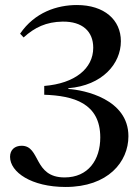

<svg xmlns="http://www.w3.org/2000/svg" viewBox="-20 -736 551 764"><path d="M241 8C410 8 491 -92 491 -194C491 -342 315 -378 252 -382V-385C387 -396 461 -482 461 -572C461 -657 395 -716 286 -716C207 -716 118 -687 60 -602L74 -587C118 -627 164 -649 229 -650C308 -651 351 -611 351 -546C351 -463 278 -404 156 -394V-359C272 -355 379 -326 379 -189C379 -100 331 -30 237 -30C112 -30 142 -156 66 -156C39 -156 20 -140 20 -112C20 -51 105 8 241 8Z"/></svg>

Font: RL Madena
Style: Regular
Weight: 400
Designer: I Kadek Wantara Putra
Foundry: Roughlines ID
Version: Version 1.000;Glyphs 3.1.2 (3151)